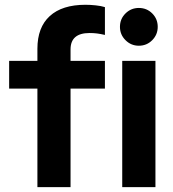

<svg xmlns="http://www.w3.org/2000/svg" viewBox="-20 -772 712 792"><path d="M134.3 0V-406.5H17.7V-521H134.3V-571Q134.3 -659.3 185.4 -705.8Q236.5 -752.3 332.2 -752.3Q352.9 -752.3 375 -749.9Q397.1 -747.6 412.8 -742.6V-627.9Q394.4 -632.2 380 -634Q365.7 -635.8 349.4 -635.8Q271 -635.8 271 -568.2V-521H412.8V-406.5H271V0ZM484.2 0V-521H621.2V0ZM552.7 -583.4Q520.5 -583.4 497.7 -606.3Q474.8 -629.1 474.8 -661.3Q474.8 -694 497.7 -716.6Q520.5 -739.2 552.7 -739.2Q585.4 -739.2 608 -716.6Q630.6 -694 630.6 -661.3Q630.6 -629.1 608 -606.3Q585.4 -583.4 552.7 -583.4Z"/></svg>

Font: Red Hat Display VF
Style: Regular
Weight: 300
Designer: Pentagram, MCKL
Foundry: Pentagram, MCKL
Version: Version 1.023